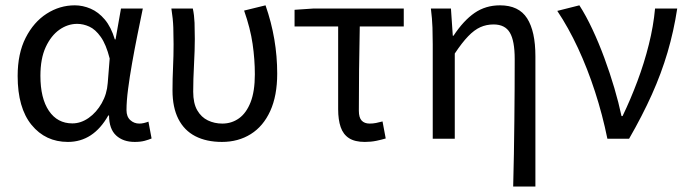

<svg xmlns="http://www.w3.org/2000/svg" viewBox="-20 -518 2569 717"><path d="M233.5 12Q150 12 97.9 -51.5Q45.9 -115.1 45.9 -234.2Q45.9 -318.1 75.8 -376.9Q105.7 -435.7 154.3 -466.9Q203 -498.1 259.1 -498.1Q289.2 -498.1 318.4 -485.6Q347.6 -473.1 371.3 -445.1Q394.9 -417.1 408.8 -370.9H411.5L431.8 -486.1H513.3Q503.3 -438.1 492.8 -385.6Q482.2 -333.1 473.2 -281.8Q464.1 -230.4 458.3 -185.4Q452.4 -140.4 452.4 -106.8Q452.4 -82.4 466.5 -69.5Q480.6 -56.5 500.4 -56.5Q508.6 -56.5 517.6 -58.6Q526.5 -60.7 534.3 -63.7L546.1 -0.9Q536.1 3.5 520.3 7.8Q504.6 12 482.9 12Q439.9 12 413.7 -12.1Q387.5 -36.2 387.2 -86.8H384.4Q328.6 12 233.5 12ZM250.2 -57.2Q282.1 -57.2 311.2 -77.7Q340.4 -98.3 359.9 -132.7Q379.4 -167.1 382.3 -207.9L389.6 -299.5Q376.2 -352.3 356.2 -380.3Q336.2 -408.4 313.6 -418.6Q290.9 -428.9 268.1 -428.9Q233 -428.9 201.8 -407Q170.6 -385 150.7 -342.1Q130.9 -299.2 130.9 -234.9Q130.9 -150.9 162.7 -104Q194.5 -57.2 250.2 -57.2Z M808.8 12Q751 12 709.4 -9.4Q667.9 -30.8 646 -73.9Q624.2 -116.9 624.2 -180.5Q624.2 -223.6 626.2 -266.5Q628.2 -309.5 628.2 -352.6Q628.2 -382 627.2 -414.9Q626.1 -447.9 620 -486.1H700.1Q705.4 -461.1 706.5 -433Q707.5 -404.9 707.5 -372.7Q707.5 -331.8 704.5 -276.4Q701.5 -220.9 701.5 -175.6Q701.5 -132.2 716.6 -106.1Q731.7 -80.1 756.4 -68.3Q781.1 -56.5 810.1 -56.5Q845.1 -56.5 872.6 -76.2Q900 -95.9 915.9 -136.5Q931.7 -177.2 931.7 -240.3Q931.7 -296 923.3 -354.1Q914.9 -412.2 891.6 -478.5L971.6 -498.1Q993.6 -435 1004.4 -371.4Q1015.2 -307.8 1015.2 -243Q1015.2 -160.5 989.2 -103.5Q963.2 -46.5 916.6 -17.3Q869.9 12 808.8 12Z M1342.4 12Q1305.3 12 1283.4 -2Q1261.6 -16 1252.2 -43.4Q1242.8 -70.7 1242.8 -110.3V-419.1H1080V-481.4L1149.7 -486.1H1487.8V-419.1H1323.5Q1321.8 -336.8 1320.9 -257.3Q1320.1 -177.7 1320.1 -104.3Q1320.1 -79.3 1330.4 -67.9Q1340.8 -56.5 1360.6 -56.5Q1372.7 -56.5 1384.4 -58.8Q1396.2 -61.1 1408.5 -64.5L1420.4 -0.9Q1406 3.5 1385.6 7.8Q1365.1 12 1342.4 12Z M1896.4 178.5Q1897.8 119.3 1899.1 57.3Q1900.3 -4.7 1900.8 -66.4Q1901.4 -128.2 1901.8 -186.6Q1902.1 -245.1 1902.1 -297.4Q1902.1 -365.6 1884 -396.1Q1866 -426.7 1823.1 -426.7Q1796.4 -426.7 1773.8 -416.5Q1751.2 -406.4 1728.3 -382.6Q1705.4 -358.9 1678.3 -318.1V0H1596V-352.6Q1596 -382 1595 -414.9Q1593.9 -447.9 1589.1 -486.1H1664L1670.9 -384.6H1673.6Q1711.2 -441.5 1752.4 -469.8Q1793.6 -498.1 1847.1 -498.1Q1917.5 -498.1 1948.5 -449.5Q1979.4 -401 1979.4 -308V178.5Z M2248.2 0Q2230.1 -89.2 2202.1 -175.4Q2174.1 -261.6 2138.4 -338.5Q2102.6 -415.4 2061.1 -477.3L2143.6 -498.1Q2168.5 -459.5 2192.3 -408.6Q2216.2 -357.7 2236.9 -301.5Q2257.6 -245.4 2274.1 -189.6Q2290.5 -133.9 2300.9 -84.6H2304.9Q2334.9 -146.8 2360.3 -214.7Q2385.8 -282.6 2403 -351.7Q2420.3 -420.7 2426.2 -486.1H2509Q2496.1 -401.5 2472.9 -322.7Q2449.7 -243.9 2414.2 -164.8Q2378.7 -85.8 2329.3 0Z"/></svg>

Font: Source Sans Variable
Style: Regular
Weight: 200
Designer: Paul D. Hunt
Foundry: Adobe Systems Incorporated
Version: Version 3.006;hotconv 1.0.111;makeotfexe 2.5.65597